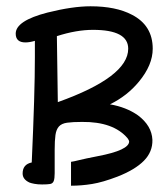

<svg xmlns="http://www.w3.org/2000/svg" viewBox="-20 -591 536 611"><path d="M206 -76Q214 -77 232 -81.5Q250 -86 291 -94Q391 -113 391 -141Q391 -144 386 -151Q341 -204 241 -203Q211 -203 193.5 -200.5Q176 -198 167.5 -188.5Q159 -179 156.5 -161.5Q154 -144 154 -114V-87Q154 -57 154 -40Q154 -23 151 -15Q148 -7 139.5 -5.5Q131 -4 114 -4Q100 -4 89.5 -6Q79 -8 74 -10Q52 -20 52 -39Q52 -68 81 -74Q86 -185 88.5 -268Q91 -351 91 -409V-461Q74 -456 61 -456Q30 -456 30 -484Q30 -525 131 -551Q211 -571 268 -571Q349 -571 400 -544Q466 -510 466 -436Q466 -384 422 -331Q385 -286 330 -259Q382 -250 419 -224Q463 -191 465 -146Q466 -108 438 -79.5Q410 -51 354 -29Q307 -11 273 -5.5Q239 0 206 0ZM164 -266Q388 -346 388 -436Q388 -496 276 -496Q223 -496 161 -476Z"/></svg>

Font: Dongol
Style: Regular
Weight: 400
Designer: Abdo Mohamed and Ibrahim Hamdi
Foundry: Protype Foundry
Version: Version 1.000;hotconv 1.0.109;makeotfexe 2.5.65596